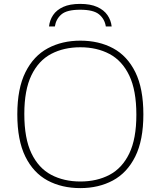

<svg xmlns="http://www.w3.org/2000/svg" viewBox="-20 -958 826 987"><path d="M393 9Q297.5 9 224.5 -30.2Q151.5 -69.5 110.2 -153.2Q69 -237 69 -370Q69 -503 110.8 -586.8Q152.5 -670.5 225.8 -709.8Q299 -749 393 -749Q488.5 -749 561.5 -709.8Q634.5 -670.5 675.8 -586.8Q717 -503 717 -370Q717 -237 675.2 -153.2Q633.5 -69.5 560.2 -30.2Q487 9 393 9ZM393 -25Q478 -25 543 -59.2Q608 -93.5 644.5 -169Q681 -244.5 681 -368Q681 -493.5 644.5 -569.8Q608 -646 543 -680.5Q478 -715 393 -715Q308 -715 243 -680.8Q178 -646.5 141.5 -571Q105 -495.5 105 -372Q105 -246.5 141.5 -170.2Q178 -94 243 -59.5Q308 -25 393 -25ZM232 -822Q235.5 -854.5 253.2 -880.8Q271 -907 305 -922.5Q339 -938 392 -938Q445 -938 479.8 -922.2Q514.5 -906.5 532.5 -880.2Q550.5 -854 554 -822H524Q518 -860.5 489.2 -884.2Q460.5 -908 392 -908Q324 -908 296 -884.2Q268 -860.5 262 -822Z"/></svg>

Font: Encode Sans SC Expanded Thin
Style: Regular
Weight: 250
Width: 7
Designer: Multiple Designers
Foundry: Impallari Type
Version: Version 3.002